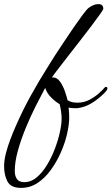

<svg xmlns="http://www.w3.org/2000/svg" viewBox="-105 -558 543 935"><path d="M-2 357Q-52 357 -68.5 326Q-85 295 -85 252Q-85 222 -76 187.5Q-67 153 -54 119Q-41 85 -29 58Q3 -16 42.5 -88Q82 -160 135 -244Q143 -258 162.5 -287.5Q182 -317 206 -353.5Q230 -390 254.5 -425.5Q279 -461 298 -486.5Q317 -512 326 -519Q336 -527 348.5 -532.5Q361 -538 374 -538Q398 -538 398 -515Q398 -511 382 -488.5Q366 -466 340 -431.5Q314 -397 284 -358.5Q254 -320 225.5 -283.5Q197 -247 176 -219.5Q155 -192 148 -181H150Q172 -182 187 -161Q202 -140 211 -113.5Q220 -87 224 -70Q235 -63 247 -60.5Q259 -58 272 -58Q304 -58 330.5 -72Q357 -86 376.5 -103.5Q396 -121 404 -131Q407 -135 411 -135Q418 -135 418 -126Q418 -118 392 -94Q367 -71 338.5 -54Q310 -37 277 -32Q274 -31 270.5 -31Q267 -31 262 -31Q252 -31 243 -32Q234 -33 229 -34Q232 -10 232 13Q232 49 221.5 94.5Q211 140 190.5 186Q170 232 141.5 271Q113 310 77 333.5Q41 357 -2 357ZM14 329Q46 329 73.5 306Q101 283 123.5 246Q146 209 162 167Q178 125 186.5 86Q195 47 195 21Q195 3 192.5 -14.5Q190 -32 186 -49L185 -51Q163 -64 143 -84.5Q123 -105 115 -130Q94 -91 68.5 -40.5Q43 10 20 66Q-3 122 -18 176Q-33 230 -33 275Q-33 299 -22.5 314Q-12 329 14 329Z"/></svg>

Font: Corinthia
Style: Bold
Weight: 700
Designer: Robert E. Leuschke
Foundry: Robert E. Leuschke
Version: Version 1.013; ttfautohint (v1.8.3)